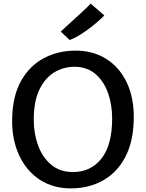

<svg xmlns="http://www.w3.org/2000/svg" viewBox="-20 -1030 804 1058"><path d="M379 8Q275.5 10 200 -39.2Q124.5 -88.5 84.5 -176.2Q44.5 -264 47 -377Q49.5 -501.5 96.2 -584.5Q143 -667.5 220.8 -709Q298.5 -750.5 394 -751Q493 -751.5 566.5 -704.8Q640 -658 679.8 -572.5Q719.5 -487 717 -372Q714.5 -247.5 670 -163.8Q625.5 -80 550 -37Q474.5 6 379 8ZM382 -82Q481 -82 539.5 -156.8Q598 -231.5 598 -377Q598 -454 574.8 -518.8Q551.5 -583.5 505.2 -622.8Q459 -662 390 -662Q329.5 -662 278.5 -631Q227.5 -600 196.8 -535.5Q166 -471 166 -370Q166 -293.5 190.2 -227.8Q214.5 -162 262.5 -122Q310.5 -82 382 -82ZM364 -809.5 314.5 -856Q316 -857.5 332 -872Q349 -887.5 373 -909.5Q397 -931.5 421.2 -953.8Q445.5 -976 462 -992Q478.5 -1008 479.5 -1010L555 -945Q538 -927.5 514.2 -907Q490.5 -886.5 463.8 -867Q437 -847.5 411 -832.2Q385 -817 364 -809.5Z"/></svg>

Font: Koeln Type Sans
Style: Regular
Weight: 400
Designer: Eben Sorkin
Foundry: Eben Sorkin
Version: Version 2.001